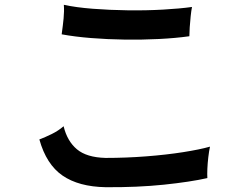

<svg xmlns="http://www.w3.org/2000/svg" viewBox="-20 -776 1040 800"><path d="M420 4Q308 2 240.5 -44.5Q173 -91 144 -195Q168 -204 195.5 -217.5Q223 -231 245 -250Q260 -188 300.5 -154Q341 -120 420 -118Q505 -118 589 -124.5Q673 -131 743 -142Q813 -153 855 -165Q851 -147 848 -121.5Q845 -96 844 -72.5Q843 -49 844 -34Q773 -18 663 -6.5Q553 5 420 4ZM769 -625Q712 -617 642.5 -613.5Q573 -610 500 -611Q427 -612 359 -617.5Q291 -623 237 -633Q237 -636 238 -641Q242 -669 245 -699.5Q248 -730 246 -756Q296 -745 366.5 -739.5Q437 -734 513 -733Q589 -732 659.5 -736Q730 -740 780 -747Q777 -732 774.5 -708.5Q772 -685 770.5 -662Q769 -639 769 -625Z"/></svg>

Font: Zen Kaku Gothic Antique
Style: Bold
Weight: 700
Designer: Yoshimichi Ohira
Foundry: Positype
Version: Version 1.001